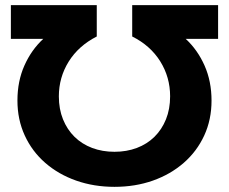

<svg xmlns="http://www.w3.org/2000/svg" viewBox="-20 -720 897 752"><path d="M834.2 -700V-567.7H707.4Q753.9 -524.7 781.2 -463.1Q808.5 -401.6 808.5 -325.9Q808.5 -251.3 779.9 -189.3Q751.3 -127.3 699.6 -82.1Q647.8 -37 578.7 -12.6Q509.6 11.8 428.4 11.8Q347.8 11.8 278.4 -12.6Q209 -37 157.2 -82.1Q105.4 -127.3 76.9 -189.5Q48.3 -251.7 48.3 -326.3Q48.3 -402 75.6 -463.3Q102.9 -524.7 149.4 -567.7H22.6V-700H359V-577.1Q287.5 -540.6 249 -478.7Q210.5 -416.7 210.5 -342.6Q210.5 -293 226.7 -252.8Q242.9 -212.7 271.9 -184.1Q301 -155.6 341 -140.5Q380.9 -125.5 428.4 -125.5Q475.9 -125.5 515.8 -140.5Q555.8 -155.6 584.9 -184.1Q613.9 -212.7 630.1 -252.8Q646.3 -293 646.3 -342.6Q646.3 -417.7 607.6 -479.7Q568.9 -541.6 497.8 -577.1V-700Z"/></svg>

Font: Montserrat Alternates Thin
Style: Regular
Weight: 100
Designer: Julieta Ulanovsky
Foundry: Julieta Ulanovsky
Version: Version 9.000